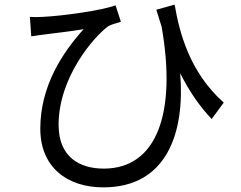

<svg xmlns="http://www.w3.org/2000/svg" viewBox="-20 -759 1040 829"><path d="M109 -686 115 -602C135 -605 152 -608 171 -610C207 -615 290 -624 341 -633C252 -534 154 -390 154 -203C154 -38 269 50 426 50C703 50 779 -190 758 -443C796 -367 840 -302 894 -245L946 -316C798 -448 755 -618 734 -739L655 -717L678 -643C743 -272 658 -31 428 -31C326 -31 233 -79 233 -220C233 -425 385 -601 449 -647C463 -654 489 -661 502 -665L479 -736C420 -714 251 -690 162 -686C144 -685 123 -685 109 -686Z"/></svg>

Font: Noto Sans CJK JP
Style: Regular
Weight: 400
Designer: Ryoko NISHIZUKA 西塚涼子 (kana, bopomofo & ideographs); Paul D. Hunt (Latin, Greek & Cyrillic); Sandoll Communications 산돌커뮤니
Foundry: Adobe
Version: Version 2.004;hotconv 1.0.118;makeotfexe 2.5.65603